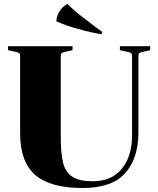

<svg xmlns="http://www.w3.org/2000/svg" viewBox="-20 -932 794 964"><path d="M456 -799 494 -771 489 -760Q439 -768 372.5 -786.5Q306 -805 263 -825Q264 -853 280 -877Q296 -901 319 -912Q349 -881 398 -843.5Q447 -806 456 -799ZM394 12Q234 12 157.5 -53Q81 -118 81 -264V-650Q81 -661 76.5 -665Q72 -669 57 -672L20 -680V-700H344V-680L308 -672Q294 -669 289.5 -665.5Q285 -662 285 -651V-246Q285 -161 297 -114Q309 -67 343.5 -44.5Q378 -22 445 -22Q541 -22 592 -85Q643 -148 643 -252V-650Q643 -661 638.5 -665Q634 -669 619 -672L582 -680V-700H734V-680L698 -672Q684 -669 679.5 -665.5Q675 -662 675 -651V-260Q673 -134 607 -61Q541 12 394 12Z"/></svg>

Font: Chonburi
Style: Regular
Weight: 400
Designer: Thanarat Vachiruckul and Stawix Ruecha
Foundry: Cadson Demak & Katatrad
Version: Version 1.000